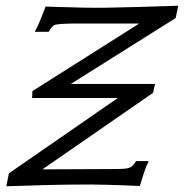

<svg xmlns="http://www.w3.org/2000/svg" viewBox="-20 -648 642 670"><path d="M602 -628 593 -585 227 -355H521Q518 -343 514 -324L128 -57L348 -58Q401 -58 410 -59Q428 -60 436.5 -65Q445 -70 455 -86H499Q491 -71 482 -44Q469 -1 468 1Q333 -5 262 -4Q172 -4 2 2L11 -43L391 -306H91Q93 -306 93 -330L466 -566H256Q178 -566 169 -560Q161 -556 150 -537H101Q113 -555 139 -625Q285 -620 345 -621Q461 -623 602 -628Z"/></svg>

Font: GFS Neohellenic Rg
Style: Italic
Weight: 400
Italic angle: -12°
Designer: Takis Katsoulidis and George D. Matthiopoulos
Foundry: Takis Katsoulidis and George D. Matthiopoulos
Version: Version 1.0